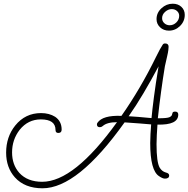

<svg xmlns="http://www.w3.org/2000/svg" viewBox="-20 -936 1015 1034"><path d="M209 78Q113 78 60 19Q13 -34 13 -114Q13 -199 62 -260Q116 -327 201 -327Q245 -327 277 -307Q312 -283 312 -238Q312 -220 294 -220Q279 -220 279 -236Q279 -293 200 -293Q131 -293 86 -237Q45 -184 45 -115Q45 -49 84 -5Q128 43 207 43Q379 43 610 -278Q556 -278 533 -257Q526 -251 518 -251Q502 -251 502 -266Q502 -271 505 -275Q533 -316 634 -312Q737 -459 820 -629Q843 -676 856 -695Q860 -702 869 -702Q888 -702 888 -684Q888 -679 886.5 -666Q885 -653 880 -632L868 -579Q857 -512 847.5 -442Q838 -372 830 -299Q881 -299 893 -305Q906 -311 907 -321Q909 -331 913 -333Q917 -335 923 -335Q940 -335 940 -319Q940 -262 828 -265Q826 -236 824.5 -209.5Q823 -183 823 -160Q823 -62 840 -33Q852 -13 873 -7Q891 -3 891 9Q891 26 868 26Q856 26 837 13Q789 -17 789 -166Q789 -189 790.5 -214Q792 -239 794 -266Q770 -268 734 -271Q698 -274 651 -277Q398 78 209 78ZM796 -300Q800 -344 809 -413.5Q818 -483 834 -579Q793 -502 753 -434.5Q713 -367 673 -310Q693 -309 724 -306.5Q755 -304 796 -300ZM890 -771Q861 -771 842 -789Q823 -807 823 -833Q823 -867 849.5 -891.5Q876 -916 910 -916Q939 -916 957 -899Q975 -882 975 -856Q975 -821 949.5 -796Q924 -771 890 -771ZM894 -800Q914 -800 929.5 -815Q945 -830 945 -851Q945 -866 933.5 -876.5Q922 -887 905 -887Q886 -887 869.5 -872.5Q853 -858 853 -838Q853 -822 865 -811Q877 -800 894 -800Z"/></svg>

Font: Send Flowers
Style: Regular
Weight: 400
Designer: Robert E. Leuschke
Foundry: Robert E. Leuschke
Version: Version 1.010; ttfautohint (v1.8.4.7-5d5b)